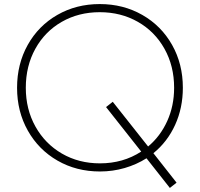

<svg xmlns="http://www.w3.org/2000/svg" viewBox="-20 -750 984 945"><path d="M735 4 849 149 816 175 701 29Q652 60 593.5 77Q535 94 472 94Q356 94 263 40.5Q170 -13 117 -107Q64 -201 64 -318Q64 -435 116.5 -529Q169 -623 262 -676.5Q355 -730 471 -730Q587 -730 680.5 -676.5Q774 -623 827 -529Q880 -435 880 -318Q880 -219 842 -135.5Q804 -52 735 4ZM675 -4 502 -223 535 -249 709 -29Q769 -79 803 -154Q837 -229 837 -318Q837 -425 789.5 -510Q742 -595 658.5 -642.5Q575 -690 471 -690Q367 -690 284 -642.5Q201 -595 154 -510Q107 -425 107 -318Q107 -212 154.5 -127Q202 -42 285 6Q368 54 472 54Q586 54 675 -4Z"/></svg>

Font: Gmarket Sans TTF Light
Style: Regular
Weight: 300
Designer: Creative Director : Sungho Lee; Art Director : Kiwoong Choi; Project Manager : Sori Yang, Jongwook Yoon; Font Designer :
Foundry: Sandoll Inc.
Version: Version 1.000;hotconv 1.0.109;makeotfexe 2.5.65596